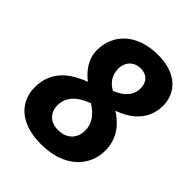

<svg xmlns="http://www.w3.org/2000/svg" viewBox="-207 -840 966 966"><g transform="rotate(45 275.5 -357.5)"><path d="M251 10C424 10 504 -91 504 -196C504 -287 450 -340 398 -374C477 -402 550 -459 550 -562C550 -650 485 -725 352 -725C198 -725 116 -635 116 -525C116 -458 157 -410 197 -379C88 -339 27 -273 27 -171C27 -68 102 10 251 10ZM318 -436C282 -456 258 -487 258 -534C258 -579 287 -615 339 -615C380 -615 408 -588 408 -544C408 -492 374 -458 318 -436ZM262 -101C207 -101 172 -135 172 -187C172 -246 209 -285 284 -314C329 -285 361 -250 361 -195C361 -147 330 -101 262 -101Z"/></g></svg>

Font: Noto Sans
Style: Bold Italic
Weight: 700
Italic angle: -12°
Designer: Monotype Design Team
Foundry: Monotype Imaging Inc.
Version: Version 2.013